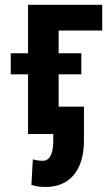

<svg xmlns="http://www.w3.org/2000/svg" viewBox="-20 -548 450 785"><path d="M397.9 -528.3V-423.3H219.7V0H94.7V-528.3ZM312.5 -330.1V-244.1H23.9V-330.1ZM197.8 -111.8H323.2V25.9Q323.2 87.4 304.4 129.9Q285.6 172.4 250.7 194.3Q215.8 216.3 166.5 216.3Q150.9 216.3 137.2 214.6Q123.5 212.9 108.4 208L114.3 103.5Q123.5 106.4 134.5 107.9Q145.5 109.4 155.3 109.4Q168.9 109.4 178.5 100.1Q188 90.8 192.9 72Q197.8 53.2 197.8 25.9Z"/></svg>

Font: Roboto Condensed SemiBold
Style: Regular
Weight: 600
Designer: Christian Robertson
Foundry: Google
Version: Version 3.008; 2023